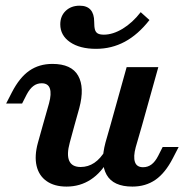

<svg xmlns="http://www.w3.org/2000/svg" viewBox="-20 -657 662 688"><path d="M129.4 -358.6Q112.4 -358.6 99.4 -348.6Q86.3 -338.6 75.5 -318.1L59.2 -286H2L22.7 -326.3Q50 -379.3 85.2 -403.7Q120.3 -428 167.7 -428Q236.1 -428 260 -385.8Q283.9 -343.6 264.1 -269.7L246.9 -208.2H133.4L155.7 -286.7Q165 -320.9 158.7 -339.8Q152.4 -358.6 129.4 -358.6ZM269 -58.6Q295.8 -58.6 318.1 -73.6Q340.4 -88.7 357.5 -118.1L370.5 -88.1Q343.9 -38.7 305.3 -13.6Q266.8 11.6 218.4 11.6Q175.2 11.6 147.3 -7.8Q119.4 -27.2 111.1 -62.7Q102.9 -98.3 115.8 -145.2L133.4 -208.2H246.9L230.1 -146.4Q218.2 -103.2 228 -80.9Q237.8 -58.6 269 -58.6ZM433.8 -416.4H547.3L489.1 -208.2H375.7ZM492.8 -57.8Q509.7 -57.8 523 -67.8Q536.2 -77.8 546.7 -98.3L562.9 -130.3H620.2L599.4 -90Q572.1 -37 537 -12.7Q501.9 11.6 454.5 11.6Q386 11.6 362.1 -30.6Q338.2 -72.8 358.1 -146.7L375.7 -208.2H489.1L466.4 -129.7Q457.2 -95.5 463.5 -76.6Q469.8 -57.8 492.8 -57.8ZM196 -569.8Q196 -599.4 215.3 -618Q234.7 -636.6 265.5 -636.6Q291.5 -636.6 304.5 -622Q317.5 -607.4 317.5 -579Q317.5 -560.4 320.3 -550.6Q323.2 -540.9 330.8 -536.8Q338.5 -532.8 352.2 -532.8Q384.4 -532.8 419.6 -554.1Q454.8 -575.5 484.2 -613.4L515.6 -585.2Q474.7 -533 427.3 -507.5Q379.9 -482 324.2 -482Q265.9 -482 230.9 -506.1Q196 -530.2 196 -569.8Z"/></svg>

Font: Playfair Micro SmCond SmLight
Style: Italic
Weight: 360
Width: 4
Italic angle: -15.6°
Designer: Claus Eggers Sørensen
Foundry: Claus Eggers Sørensen
Version: Version 2.203;Glyphs 3.3 (3326)